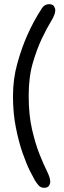

<svg xmlns="http://www.w3.org/2000/svg" viewBox="-20 -868 307 917"><path d="M147 -6Q141 -16 124 -49.5Q107 -83 88.5 -135.5Q70 -188 56 -257.5Q42 -327 42 -409Q42 -491 63 -566Q84 -641 110 -699Q140 -767 178 -825Q178 -825 180 -828.5Q182 -832 186.5 -836.5Q191 -841 198 -844.5Q205 -848 214 -848Q232 -848 238 -838Q244 -828 244 -819Q244 -799 224 -766.5Q204 -734 180.5 -685Q157 -636 137 -568.5Q117 -501 117 -411Q117 -319 133 -250Q149 -181 168.5 -132Q188 -83 204 -51Q220 -19 220 0Q220 10 213.5 19.5Q207 29 191 29Q174 29 164 17Q154 5 147 -6Z"/></svg>

Font: Life Savers
Style: Bold
Weight: 700
Designer: Pablo Impallari, Rodrigo Fuenzalida, Brenda Gallo
Foundry: Pablo Impallari, Rodrigo Fuenzalida, Brenda Gallo
Version: Version 3.001; ttfautohint (v0.95) -l 8 -r 50 -G 200 -x 14 -